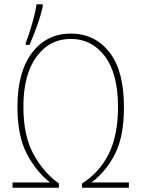

<svg xmlns="http://www.w3.org/2000/svg" viewBox="-20 -883 685 903"><path d="M119 -672Q135 -709 153.5 -759.5Q172 -810 181 -853V-863H152Q146 -823 130 -768Q114 -713 101 -680V-672ZM535 -380Q535 -247 491.5 -159.5Q448 -72 366 -20V0H586V-25H410Q477 -74 520 -157Q563 -240 563 -379Q563 -550 494.5 -637.5Q426 -725 313 -725Q199 -725 130.5 -634.5Q62 -544 62 -381Q62 -244 106 -160Q150 -76 215 -25H39V0H257V-20Q186 -70 138 -157Q90 -244 90 -381Q90 -532 151.5 -616Q213 -700 313 -700Q412 -700 473.5 -618Q535 -536 535 -380Z"/></svg>

Font: Noto Sans Display SemiCondensed Thin
Style: Regular
Weight: 250
Width: 4
Designer: Monotype Design team
Foundry: Monotype Imaging Inc.
Version: 1.000